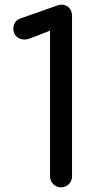

<svg xmlns="http://www.w3.org/2000/svg" viewBox="-20 -801 428 821"><path d="M240 0Q222 0 208 -13.5Q194 -27 194 -47V-670L112 -638Q97 -632 84 -632Q64 -632 50.5 -645Q37 -658 37 -678Q37 -692 44 -704Q51 -716 67 -722L223 -777Q228 -779 233 -780Q238 -781 242 -781Q263 -781 275.5 -767.5Q288 -754 288 -734V-47Q288 -27 274.5 -13.5Q261 0 240 0Z"/></svg>

Font: Comfortaa SemiBold
Style: Regular
Weight: 600
Designer: Johan Aakerlund
Foundry: Johan Aakerlund
Version: Version 3.104; ttfautohint (v1.8.1.43-b0c9)